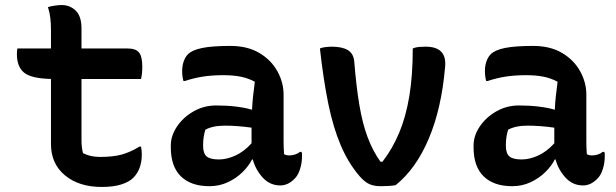

<svg xmlns="http://www.w3.org/2000/svg" viewBox="-20 -728 2440 761"><path d="M49 -536H182V-609Q182 -634 179.5 -656.5Q177 -679 170 -700Q185 -704 198.5 -706Q212 -708 225 -708Q257 -708 280 -686Q303 -664 303 -615V-536H484Q518 -536 531 -520Q544 -504 544 -463Q544 -437 539 -415H303V-172Q303 -144 309 -121Q338 -106 376 -106Q427 -106 461 -115Q495 -124 533 -147H539Q542 -132 542 -116Q542 -57 508 -23Q492 -7 461 3Q430 13 383 13Q293 13 237.5 -33Q182 -79 182 -157V-415Q103 -417 75 -440.5Q47 -464 47 -513Q47 -520 47.5 -526Q48 -532 49 -536Z M1104 -353V-166Q1104 -153 1104.5 -141Q1105 -129 1106 -117Q1114 -112 1127 -112Q1138 -112 1149 -115.5Q1160 -119 1169 -126H1175Q1177 -121 1177 -117Q1177 -113 1177 -107Q1177 -82 1169 -57Q1161 -32 1147 -19Q1133 -5 1119 1Q1105 7 1091 7Q1050 7 1021.5 -24Q993 -55 982 -96H979Q966 -70 941 -45.5Q916 -21 882.5 -5.5Q849 10 810 10Q737 10 697 -29Q657 -68 657 -144V-151Q657 -190 681.5 -226.5Q706 -263 747 -286.5Q788 -310 837 -310Q879 -310 916 -305.5Q953 -301 979 -293Q980 -319 983 -346Q986 -373 990 -404Q964 -418 934.5 -424Q905 -430 865 -430Q821 -430 785 -424.5Q749 -419 713 -407H707Q702 -425 702 -447Q702 -467 708 -484.5Q714 -502 725 -513Q742 -530 782 -538Q822 -546 893 -546Q961 -546 1008 -518Q1055 -490 1079.5 -445.5Q1104 -401 1104 -353ZM785 -151Q785 -120 799 -108Q813 -96 848 -96Q878 -96 912 -111Q946 -126 977 -160V-222Q949 -226 922.5 -228Q896 -230 872 -230Q847 -230 828 -226Q809 -222 794 -214Q785 -186 785 -153Z M1295 -543Q1336 -543 1358.5 -529.5Q1381 -516 1384 -485Q1392 -385 1404.5 -311Q1417 -237 1437.5 -183Q1458 -129 1488 -87H1496Q1536 -139 1562.5 -202.5Q1589 -266 1602.5 -347.5Q1616 -429 1616 -536Q1628 -541 1641 -542Q1654 -543 1667 -543Q1753 -543 1744 -461Q1730 -298 1679.5 -178.5Q1629 -59 1548 6Q1537 8 1521 9Q1505 10 1489 10Q1462 10 1443.5 1.5Q1425 -7 1405 -30Q1361 -81 1331 -151Q1301 -221 1281.5 -315.5Q1262 -410 1248 -536Q1258 -540 1271.5 -541.5Q1285 -543 1295 -543Z M2304 -353V-166Q2304 -153 2304.5 -141Q2305 -129 2306 -117Q2314 -112 2327 -112Q2338 -112 2349 -115.5Q2360 -119 2369 -126H2375Q2377 -121 2377 -117Q2377 -113 2377 -107Q2377 -82 2369 -57Q2361 -32 2347 -19Q2333 -5 2319 1Q2305 7 2291 7Q2250 7 2221.5 -24Q2193 -55 2182 -96H2179Q2166 -70 2141 -45.5Q2116 -21 2082.5 -5.5Q2049 10 2010 10Q1937 10 1897 -29Q1857 -68 1857 -144V-151Q1857 -190 1881.5 -226.5Q1906 -263 1947 -286.5Q1988 -310 2037 -310Q2079 -310 2116 -305.5Q2153 -301 2179 -293Q2180 -319 2183 -346Q2186 -373 2190 -404Q2164 -418 2134.5 -424Q2105 -430 2065 -430Q2021 -430 1985 -424.5Q1949 -419 1913 -407H1907Q1902 -425 1902 -447Q1902 -467 1908 -484.5Q1914 -502 1925 -513Q1942 -530 1982 -538Q2022 -546 2093 -546Q2161 -546 2208 -518Q2255 -490 2279.5 -445.5Q2304 -401 2304 -353ZM1985 -151Q1985 -120 1999 -108Q2013 -96 2048 -96Q2078 -96 2112 -111Q2146 -126 2177 -160V-222Q2149 -226 2122.5 -228Q2096 -230 2072 -230Q2047 -230 2028 -226Q2009 -222 1994 -214Q1985 -186 1985 -153Z"/></svg>

Font: Recursive Mn Csl St SmB
Style: Regular
Weight: 600
Monospace: yes
Version: Version 1.079;hotconv 1.0.112;makeotfexe 2.5.65598; ttfautoh